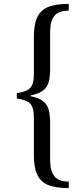

<svg xmlns="http://www.w3.org/2000/svg" viewBox="-20 -781 435 992"><path d="M138 -288V-284Q182 -275 203.5 -257.5Q225 -240 232 -213Q239 -186 239 -146V45Q239 101 260.5 129Q282 157 335 157V191Q273 191 233 176.5Q193 162 174 124.5Q155 87 155 19V-171Q155 -208 147 -228Q139 -248 120 -257.5Q101 -267 67 -272V-300Q101 -305 120 -314.5Q139 -324 147 -344Q155 -364 155 -401V-590Q155 -658 174 -695Q193 -732 233 -746.5Q273 -761 335 -761V-726Q282 -726 260.5 -698.5Q239 -671 239 -616V-425Q239 -386 232 -358.5Q225 -331 203.5 -314Q182 -297 138 -288Z"/></svg>

Font: Tiro Gurmukhi
Style: Italic
Weight: 400
Italic angle: -11°
Designer: Gurmukhi: John Hudson & Fiona Ross, assisted by Paul Hanslow. Latin: John Hudson with Paul Hanslow, assisted by Kaja Soj
Foundry: Tiro Typeworks Ltd.
Version: Version 1.52